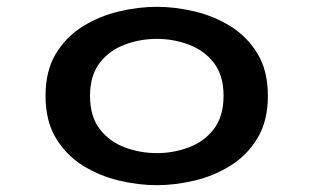

<svg xmlns="http://www.w3.org/2000/svg" viewBox="-20 -532 915 563"><path d="M440 11Q386 11 329 -2.5Q272 -16 223 -46.5Q174 -77 143.8 -127.2Q113.5 -177.5 113.5 -251Q113.5 -324.5 143.8 -374.5Q174 -424.5 223 -454.8Q272 -485 329 -498.5Q386 -512 440 -512Q493.5 -512 550.5 -498.5Q607.5 -485 656.2 -454.8Q705 -424.5 735.2 -374.5Q765.5 -324.5 765.5 -251Q765.5 -177.5 735.2 -127.2Q705 -77 656.2 -46.5Q607.5 -16 550.5 -2.5Q493.5 11 440 11ZM440 -83Q488.5 -83 533.5 -99.8Q578.5 -116.5 607 -153.5Q635.5 -190.5 635.5 -251Q635.5 -311 607 -347.8Q578.5 -384.5 533.5 -401.2Q488.5 -418 440 -418Q391 -418 346 -401.2Q301 -384.5 272.5 -347.8Q244 -311 244 -251Q244 -190.5 272.5 -153.5Q301 -116.5 346 -99.8Q391 -83 440 -83Z"/></svg>

Font: Trispace SemiExpanded Medium
Style: Regular
Weight: 500
Width: 6
Designer: Tyler Finck
Foundry: Etcetera Type Company
Version: Version 1.210; ttfautohint (v1.8.3)